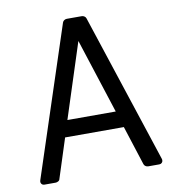

<svg xmlns="http://www.w3.org/2000/svg" viewBox="-79 -766 768 837"><g transform="rotate(-10 305.0 -347.5)"><path d="M36 -22 253 -682Q255 -688 260.5 -691.5Q266 -695 272 -695H338Q344 -695 349.5 -691.5Q355 -688 357 -682L574 -22Q575 -20 575 -15Q575 -9 570.5 -4.5Q566 0 559 0H510Q504 0 498.5 -3.5Q493 -7 491 -13L435 -187H175L119 -13Q118 -7 112 -3.5Q106 0 100 0H51Q42 0 37.5 -6.5Q33 -13 36 -22ZM412 -260 305 -591 198 -260Z"/></g></svg>

Font: Miriam Libre
Style: Regular
Weight: 400
Designer: Michal Sahar
Foundry: Hagilda
Version: Version 1.001